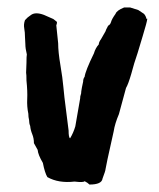

<svg xmlns="http://www.w3.org/2000/svg" viewBox="-20 -447 427 515"><path d="M182 -108 195 -183Q195 -189 196.5 -192.5Q198 -196 198 -202Q199 -210 203 -228Q203 -236 207 -241Q209 -257 232 -304Q236 -318 245 -328Q245 -334 251 -342L263 -363Q263 -365 270 -378Q276 -381 278 -388.5Q280 -396 290 -410Q293 -419 313 -427H329L351 -420L366 -410Q371 -405 373 -396Q375 -398 375 -396Q374 -387 363 -351Q353 -318 349 -304.5Q345 -291 340 -277Q340 -276 332 -248.5Q324 -221 318 -211L299 -141Q288 -115 285 -95Q263 3 263 7Q263 11 255 32Q253 48 220 48Q215 43 207 39Q204 43 180 40Q137 45 107 28Q100 16 95 -10Q82 -32 81 -45L71 -63Q71 -76 66.5 -87Q62 -98 61 -109Q58 -116 58 -125Q56 -133 56 -142Q52 -161 53 -181.5Q54 -202 51 -231Q51 -248 50 -252L51 -278Q51 -297 52 -301Q48 -317 48 -329L47 -348Q47 -360 45 -371Q43 -382 47 -393Q54 -401 62 -406Q74 -416 98 -407L123 -396L132 -389Q134 -387 131 -379L136 -331Q136 -308 142 -272.5Q148 -237 150 -213.5Q152 -190 157.5 -148.5Q163 -107 164 -97Q164 -78 168 -76Q177 -91 182 -108Z"/></svg>

Font: Caveat Brush
Style: Regular
Weight: 400
Designer: Pablo Impallari
Foundry: Creative Lab NY
Version: Version 1.096; ttfautohint (v1.3)